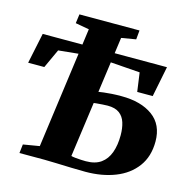

<svg xmlns="http://www.w3.org/2000/svg" viewBox="-118 -876 962 988"><g transform="rotate(15 363.0 -382.0)"><path d="M423.5 5.5Q391 5.5 349 4.2Q307 3 267.5 1.5Q228 0 203.5 0H71L76.5 -47L163 -61.5L251 -707.5L178 -720.5L184.5 -769H504.5L500 -720.5L423 -707.5L333 -54.5Q340.5 -52 355.8 -50.5Q371 -49 386.8 -48.2Q402.5 -47.5 411.5 -47.5Q461 -47.5 491.5 -69.2Q522 -91 536.2 -130.5Q550.5 -170 550.5 -223Q550.5 -260.5 541.2 -290Q532 -319.5 509.5 -336.2Q487 -353 447 -353Q437.5 -353 419.5 -351.8Q401.5 -350.5 386.2 -349.2Q371 -348 369 -347L373 -408Q390.5 -411 409.5 -413.2Q428.5 -415.5 451 -417Q473.5 -418.5 502.5 -418.5Q607.5 -418.5 669.8 -373Q732 -327.5 732 -238Q732 -158 691.5 -103.5Q651 -49 581.2 -21.8Q511.5 5.5 423.5 5.5ZM-6 -460.5 28 -623H690L657.5 -460.5H575L561 -561L306 -579.5L126.5 -561.5L80 -460.5Z"/></g></svg>

Font: Merriweather 36pt Black
Style: Italic
Weight: 900
Italic angle: -7.8°
Version: Version 2.101